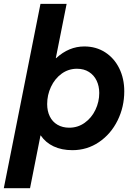

<svg xmlns="http://www.w3.org/2000/svg" viewBox="-53 -772 700 997"><path d="M157.2 -752H293L236.8 -470.2H238.8Q304.7 -530.8 384.8 -530.8Q445.8 -530.8 492.9 -500.5Q540 -470.2 566.2 -417.2Q592.3 -364.3 592.3 -297.9Q592.3 -216.8 557.6 -146.5Q522.9 -76.2 461.2 -34.2Q399.4 7.8 322.8 7.8Q267.1 7.8 225.3 -12Q183.6 -31.7 158.7 -68.4H157.2L103 205.1H-33.2ZM462.4 -289.1Q462.4 -324.7 448.7 -353.3Q435.1 -381.8 408.9 -398.4Q382.8 -415 346.7 -415Q302.2 -415 266.8 -389.2Q231.4 -363.3 211.7 -321Q191.9 -278.8 191.9 -231.4Q191.9 -195.3 205.6 -167.5Q219.2 -139.6 245.4 -124.3Q271.5 -108.9 306.6 -108.9Q351.1 -108.9 386.7 -134.3Q422.4 -159.7 442.4 -201.4Q462.4 -243.2 462.4 -289.1Z"/></svg>

Font: Reddit Sans Chocolate
Style: Bold Italic
Weight: 700
Italic angle: -11.25°
Designer: Stephen Hutchings
Version: Version 1.013